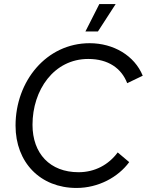

<svg xmlns="http://www.w3.org/2000/svg" viewBox="-20 -920 727 951"><path d="M359 11C467 11 565 -42 620 -117L563 -165C518 -104 450 -67 369 -67C228 -67 141 -159 141 -302C141 -474 247 -628 417 -628C517 -628 582 -581 610 -508L687 -545C646 -645 542 -706 424 -706C210 -706 57 -518 57 -298C57 -115 180 11 359 11ZM553 -900H472L403 -764H465Z"/></svg>

Font: Fixel Display 20240404
Style: Italic
Weight: 400
Italic angle: -10°
Designer: AlfaBravo + MacPaw
Foundry: Kyrylo Tkachov, Marchela Mozhyna, Serhii Makarenko, Maria Weinstein, Zakhar Kryvoshyya
Version: Version 1.211;Glyphs 3.2 (3225)